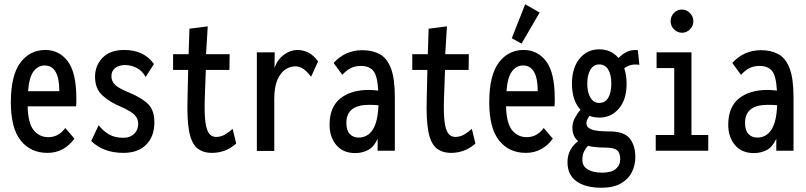

<svg xmlns="http://www.w3.org/2000/svg" viewBox="-20 -709 3790 903"><path d="M203 10Q124 10 77.5 -48Q31 -106 31 -228Q31 -354 75.5 -414Q120 -474 193 -474Q258 -474 298.5 -421Q339 -368 339 -246Q339 -236 339 -226.5Q339 -217 338 -209H110Q112 -128 139 -96Q166 -64 206 -64Q255 -63 287 -107L330 -57Q307 -25 275 -7.5Q243 10 203 10ZM112 -280H259Q259 -401 190 -401Q159 -401 138 -373.5Q117 -346 112 -280Z M561 10Q512 10 474 -4.5Q436 -19 409 -46L444 -120Q465 -93 492.5 -77Q520 -61 560 -61Q592 -61 611 -79.5Q630 -98 630 -127Q630 -151 613 -168.5Q596 -186 553 -205Q497 -228 462 -260Q427 -292 427 -348Q427 -401 462.5 -437.5Q498 -474 564 -474Q657 -474 704 -408L665 -347Q649 -376 623 -389.5Q597 -403 568 -403Q539 -403 521.5 -389Q504 -375 504 -351Q504 -326 522.5 -309Q541 -292 591 -272Q652 -246 679 -217Q706 -188 706 -134Q706 -67 667.5 -28.5Q629 10 561 10Z M977 10Q933 10 906.5 -13Q880 -36 869.5 -91.5Q859 -147 862 -246L865 -380H794V-454H867L871 -574L957 -585L949 -454H1060L1059 -380H948L943 -243Q941 -174 946 -135.5Q951 -97 963.5 -81Q976 -65 996 -65Q1019 -65 1038.5 -76.5Q1058 -88 1074 -103L1091 -34Q1065 -11 1036.5 -0.5Q1008 10 977 10Z M1188 1V-463H1272L1271 -390Q1286 -431 1316.5 -452.5Q1347 -474 1379 -474Q1439 -473 1476 -420L1443 -348Q1425 -372 1407.5 -384.5Q1390 -397 1369 -397Q1345 -397 1322.5 -382.5Q1300 -368 1285 -334.5Q1270 -301 1270 -245V1Z M1651 11Q1593 11 1561.5 -27Q1530 -65 1530 -122Q1530 -205 1580 -245.5Q1630 -286 1714 -286Q1733 -286 1759 -283Q1755 -353 1735.5 -376Q1716 -399 1677 -399Q1652 -399 1631.5 -389.5Q1611 -380 1590 -357L1549 -413Q1604 -473 1684 -473Q1731 -473 1765.5 -454.5Q1800 -436 1818.5 -388Q1837 -340 1837 -251V0H1756V-56Q1737 -16 1709.5 -2.5Q1682 11 1651 11ZM1609 -131Q1609 -96 1625 -79Q1641 -62 1666 -62Q1709 -62 1733 -99Q1757 -136 1760 -214Q1738 -216 1716 -216Q1609 -216 1609 -131Z M2102 10Q2058 10 2031.5 -13Q2005 -36 1994.5 -91.5Q1984 -147 1987 -246L1990 -380H1919V-454H1992L1996 -574L2082 -585L2074 -454H2185L2184 -380H2073L2068 -243Q2066 -174 2071 -135.5Q2076 -97 2088.5 -81Q2101 -65 2121 -65Q2144 -65 2163.5 -76.5Q2183 -88 2199 -103L2216 -34Q2190 -11 2161.5 -0.5Q2133 10 2102 10Z M2453 10Q2374 10 2327.5 -48Q2281 -106 2281 -228Q2281 -354 2325.5 -414Q2370 -474 2443 -474Q2508 -474 2548.5 -421Q2589 -368 2589 -246Q2589 -236 2589 -226.5Q2589 -217 2588 -209H2360Q2362 -128 2389 -96Q2416 -64 2456 -64Q2505 -63 2537 -107L2580 -57Q2557 -25 2525 -7.5Q2493 10 2453 10ZM2362 -280H2509Q2509 -401 2440 -401Q2409 -401 2388 -373.5Q2367 -346 2362 -280ZM2433 -504 2387 -529 2450 -689 2518 -650Z M2799 -156Q2774 -156 2752 -164Q2746 -155 2742 -147.5Q2738 -140 2738 -130Q2738 -110 2761 -100.5Q2784 -91 2845 -91Q2915 -91 2941.5 -58Q2968 -25 2968 30Q2968 68 2951.5 101Q2935 134 2899.5 154Q2864 174 2809 174Q2733 174 2691 143.5Q2649 113 2649 54Q2649 20 2663.5 -5Q2678 -30 2699 -45Q2672 -68 2672 -109Q2672 -132 2683 -153Q2694 -174 2710 -193Q2670 -236 2670 -316Q2670 -389 2705.5 -433Q2741 -477 2799 -477Q2854 -477 2889 -436Q2908 -456 2930 -466Q2952 -476 2980 -473L2987 -404Q2946 -411 2916 -388Q2927 -355 2927 -316Q2927 -240 2890.5 -198Q2854 -156 2799 -156ZM2798 -225Q2826 -225 2840.5 -249Q2855 -273 2855 -316Q2855 -358 2840.5 -382Q2826 -406 2798 -406Q2772 -406 2757 -381.5Q2742 -357 2742 -316Q2742 -274 2757 -249.5Q2772 -225 2798 -225ZM2719 43Q2719 73 2744.5 88Q2770 103 2812 103Q2855 103 2876 85.5Q2897 68 2897 40Q2897 10 2882 -2.5Q2867 -15 2825 -15Q2803 -15 2782.5 -17Q2762 -19 2745 -23Q2733 -10 2726 5Q2719 20 2719 43Z M3064 0V-74H3151V-389H3068V-463H3232V-74H3311V0ZM3188 -555Q3166 -555 3150 -571Q3134 -587 3134 -609Q3134 -632 3149.5 -648Q3165 -664 3188 -664Q3209 -664 3225 -647.5Q3241 -631 3241 -609Q3241 -587 3225 -571Q3209 -555 3188 -555Z M3526 11Q3468 11 3436.5 -27Q3405 -65 3405 -122Q3405 -205 3455 -245.5Q3505 -286 3589 -286Q3608 -286 3634 -283Q3630 -353 3610.5 -376Q3591 -399 3552 -399Q3527 -399 3506.5 -389.5Q3486 -380 3465 -357L3424 -413Q3479 -473 3559 -473Q3606 -473 3640.5 -454.5Q3675 -436 3693.5 -388Q3712 -340 3712 -251V0H3631V-56Q3612 -16 3584.5 -2.5Q3557 11 3526 11ZM3484 -131Q3484 -96 3500 -79Q3516 -62 3541 -62Q3584 -62 3608 -99Q3632 -136 3635 -214Q3613 -216 3591 -216Q3484 -216 3484 -131Z"/></svg>

Font: Inconsolata Condensed SemiBold
Style: Regular
Weight: 600
Width: 3
Monospace: yes
Designer: Raph Levien, Cyreal, Brenton Simpson
Foundry: Raph Levien, Cyreal, Google
Version: Version 3.100; ttfautohint (v1.8.4.7-5d5b)